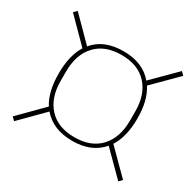

<svg xmlns="http://www.w3.org/2000/svg" viewBox="-124 -758 833 817"><g transform="rotate(30 293.0 -349.0)"><path d="M293 -129Q198 -129 147 -189L37 -78L22 -93L134 -206Q117 -233 108.5 -268.5Q100 -304 100 -349Q100 -438 134 -492L22 -605L37 -620L147 -509Q196 -569 293 -569Q388 -569 438 -509L549 -620L564 -605L451 -492Q486 -439 486 -349Q486 -261 451 -206L564 -93L549 -78L438 -189Q387 -129 293 -129ZM293 -147Q374 -147 418.5 -195Q463 -243 463 -326V-372Q463 -455 418.5 -503Q374 -551 293 -551Q212 -551 167.5 -503Q123 -455 123 -372V-326Q123 -243 167.5 -195Q212 -147 293 -147Z"/></g></svg>

Font: IBM Plex Serif Thin
Style: Regular
Weight: 100
Designer: Mike Abbink, Paul van der Laan, Pieter van Rosmalen
Foundry: Bold Monday
Version: Version 3.001